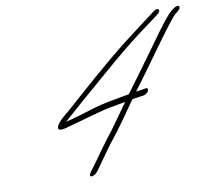

<svg xmlns="http://www.w3.org/2000/svg" viewBox="-77 -700 946 861"><g transform="rotate(-10 396.0 -269.0)"><path d="M768 -605 755.5 -596C738.1 -583 703 -538 647.6 -460C597.6 -391 547.6 -322 500.6 -259C497.6 -259 492.1 -258 483.1 -256C474.1 -254 456.6 -251 433.6 -247C392.2 -240 355.8 -231 326.3 -222C273 -205 246 -197 201.6 -186L203.1 -187L219 -201C241.8 -221 257.7 -235 288 -262C307.4 -279 352.6 -318 422.2 -378C491.7 -438 548.9 -485 593.1 -518C629.4 -545 655.8 -564 668.7 -574L689.6 -590C710.5 -606 696.8 -623 676 -607L655.1 -591C642.1 -581 625.2 -569 605.8 -554C495 -471 424.4 -413 269.4 -275C251.6 -259 235.2 -244 221.8 -233C200.9 -215 178 -199 164.7 -176C154.8 -154 169.9 -150 211.3 -163L251.7 -174C298.1 -187 375.4 -210 412.4 -216C440.8 -221 461.8 -225 478.3 -228C459.5 -202 391.2 -104 372.9 -83C361 -69 287.3 36 274.9 51L270.4 58C267.5 62 265.5 66 266 69C267.1 81 288.5 72 298.4 60L303.9 53C308.9 47 320.7 29 343 -2C372.2 -43 390.5 -68 399.4 -78C420.2 -102 492 -205 512.2 -234C523.7 -237 533.7 -237 549.2 -240L564.2 -242C585.7 -245 599.4 -275 579 -272L563.5 -269C553 -268 543 -266 534.5 -265C552.8 -288 593.4 -344 656.8 -432C720.1 -520 758.2 -569 770.2 -579L781.1 -587C802.5 -604 790.8 -621 768 -605Z"/></g></svg>

Font: MewTooHand
Style: UltimateIta
Weight: 400
Designer: Mew Too, Robert Jablonski
Version: Version 0.77